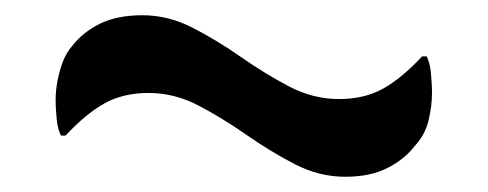

<svg xmlns="http://www.w3.org/2000/svg" viewBox="-20 -426 640 252"><path d="M425 -296Q458 -296 482.5 -309.5Q507 -323 534 -352H540Q542 -348 543.5 -342.5Q545 -337 545.5 -331Q546 -325 546.5 -318Q547 -311 547 -304Q547 -287 542.5 -268Q538 -249 524 -234Q511 -217 488.5 -205.5Q466 -194 433 -194Q399 -194 367 -210.5Q335 -227 303.5 -249Q272 -271 240.5 -287.5Q209 -304 175 -304Q142 -304 117.5 -290.5Q93 -277 66 -248H60Q58 -252 56.5 -257.5Q55 -263 54.5 -269Q54 -275 53.5 -281.5Q53 -288 53 -295Q53 -307 55.5 -320Q58 -333 62.5 -345Q67 -357 75 -366Q89 -384 111.5 -395Q134 -406 167 -406Q201 -406 233 -389.5Q265 -373 296.5 -351Q328 -329 359.5 -312.5Q391 -296 425 -296Z"/></svg>

Font: Recursive Monospace Casual
Style: Regular
Weight: 400
Version: Version 1.047